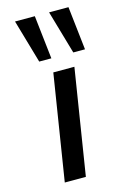

<svg xmlns="http://www.w3.org/2000/svg" viewBox="-118 -818 562 871"><g transform="rotate(-15 163.0 -382.0)"><path d="M74 0 153 -496H252L173 0ZM264 -560 205 -764H296L319 -560ZM104 -560 45 -764H138L161 -560Z"/></g></svg>

Font: Nunito Sans 7pt Expanded
Style: Italic
Weight: 400
Width: 7
Italic angle: -9°
Designer: Vernon Adams
Foundry: Vernon Adams
Version: Version 3.101;gftools[0.9.27]